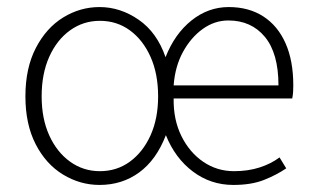

<svg xmlns="http://www.w3.org/2000/svg" viewBox="-20 -512 888 544"><path d="M262 12Q207 12 158.5 -17.5Q110 -47 81 -103.5Q52 -160 52 -239Q52 -319 81.5 -376Q111 -433 159 -462.5Q207 -492 262 -492Q321 -492 373 -456Q425 -420 449 -350Q475 -416 522.5 -454Q570 -492 628 -492Q685 -492 726 -465.5Q767 -439 789 -389.5Q811 -340 811 -270Q811 -261 810.5 -252Q810 -243 808 -233H472Q471 -173 494 -126.5Q517 -80 556 -53.5Q595 -27 643 -27Q683 -27 715.5 -37.5Q748 -48 772 -66L791 -35Q763 -16 727.5 -2Q692 12 641 12Q577 12 526.5 -26Q476 -64 450 -129Q423 -59 374.5 -23.5Q326 12 262 12ZM263 -27Q311 -27 348 -54Q385 -81 406.5 -128.5Q428 -176 428 -239Q428 -303 406.5 -351Q385 -399 348 -426Q311 -453 263 -453Q216 -453 178.5 -426Q141 -399 119.5 -351Q98 -303 98 -239Q98 -176 119.5 -128.5Q141 -81 178.5 -54Q216 -27 263 -27ZM472 -270H769Q769 -361 730.5 -407.5Q692 -454 627 -454Q588 -454 554.5 -430Q521 -406 498.5 -365Q476 -324 472 -270Z"/></svg>

Font: Source Sans 3 Light
Style: Regular
Weight: 300
Designer: Paul D. Hunt
Foundry: Adobe
Version: Version 3.052;hotconv 1.1.0;makeotfexe 2.6.0